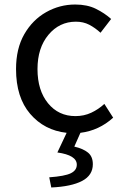

<svg xmlns="http://www.w3.org/2000/svg" viewBox="-20 -577 549 850"><path d="M336 11 309 72Q348 81 369.5 98.5Q391 116 391 150Q391 199 343.5 224Q296 249 207 253L198 208Q267 203 293.5 190Q320 177 320 152Q320 110 234 98L275 11Q176 0 113.5 -73Q51 -146 51 -271Q51 -362 87.5 -425.5Q124 -489 184 -523Q244 -557 313 -557Q366 -557 404.5 -538Q443 -519 472 -493L425 -432Q401 -454 375 -467.5Q349 -481 316 -481Q243 -481 194.5 -423Q146 -365 146 -271Q146 -177 192.5 -120Q239 -63 314 -63Q352 -63 384 -78Q416 -93 442 -117L481 -56Q418 1 336 11Z"/></svg>

Font: Noto Sans CJK KR Regular (TTF)
Style: Regular
Weight: 400
Designer: Ryoko NISHIZUKA 西塚涼子 (kana & ideographs); Paul D. Hunt (Latin, Greek & Cyrillic); Wenlong ZHANG 张文龙 (bopomofo); Sandoll 
Foundry: Adobe Systems Incorporated
Version: Version 1.004;PS 1.004;hotconv 1.0.82;makeotf.lib2.5.63406